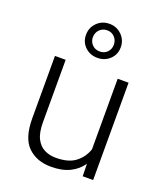

<svg xmlns="http://www.w3.org/2000/svg" viewBox="-144 -873 836 979"><g transform="rotate(20 274.5 -383.5)"><path d="M417.5 0 416 -67.4Q391.6 -31.2 350.1 -10.7Q308.6 9.8 248 9.8Q170.4 9.8 122.6 -36.4Q74.7 -82.5 74.7 -190.4V-528.3H132.8V-189.5Q132.8 -133.3 149.4 -101.1Q166 -68.8 193.8 -55.2Q221.7 -41.5 254.9 -41.5Q324.7 -41.5 362.5 -71Q400.4 -100.6 415 -145.5V-528.3H474.1V0ZM186.5 -684.1Q186.5 -723.1 213.6 -750.2Q240.7 -777.3 280.8 -777.3Q320.3 -777.3 347.7 -750.2Q375 -723.1 375 -684.1Q375 -644.5 347.7 -618.7Q320.3 -592.8 280.8 -592.8Q240.7 -592.8 213.6 -618.7Q186.5 -644.5 186.5 -684.1ZM223.6 -684.1Q223.6 -660.6 239.7 -644Q255.9 -627.4 280.8 -627.4Q305.7 -627.4 321.5 -643.8Q337.4 -660.2 337.4 -684.1Q337.4 -708.5 321.5 -725.3Q305.7 -742.2 280.8 -742.2Q255.9 -742.2 239.7 -725.3Q223.6 -708.5 223.6 -684.1Z"/></g></svg>

Font: Vazirmatn FD ExtraLight
Style: Regular
Weight: 200
Designer: Saber Rastikerdar
Foundry: Saber Rastikerdar
Version: Version 33.003